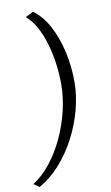

<svg xmlns="http://www.w3.org/2000/svg" viewBox="-116 -906 645 1112"><g transform="rotate(-10 206.5 -350.0)"><path d="M23 153 -9 130Q48.5 93 96 32.2Q143.5 -28.5 178 -103.2Q212.5 -178 231.2 -257.8Q250 -337.5 250 -413Q250 -473 241.5 -534.8Q233 -596.5 216.2 -653.2Q199.5 -710 174.2 -756Q149 -802 115 -830L162 -853Q215.5 -814.5 252.5 -744.8Q289.5 -675 308.8 -588.5Q328 -502 328 -413Q328 -332.5 305.5 -248.2Q283 -164 242.2 -86.5Q201.5 -9 145.8 53.5Q90 116 23 153Z"/></g></svg>

Font: Merriweather Sans Light
Style: Italic
Weight: 300
Italic angle: -7.5°
Designer: Eben Sorkin
Foundry: Eben Sorkin
Version: Version 2.001; ttfautohint (v1.8.3)